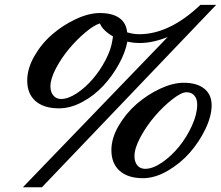

<svg xmlns="http://www.w3.org/2000/svg" viewBox="-20 -714 912 792"><path d="M74.2 58.6 671.9 -561.5Q610.4 -536.6 556.6 -536.6Q528.8 -536.6 505.4 -542.5Q497.1 -497.6 470.2 -449Q443.4 -400.4 406 -360.1Q368.7 -319.8 319.8 -293.5Q271 -267.1 223.6 -267.1Q160.6 -267.1 126.5 -297.1Q92.3 -327.1 92.3 -381.8Q92.3 -431.2 121.8 -482.7Q151.4 -534.2 195.8 -572.5Q240.2 -610.8 293.5 -635.5Q346.7 -660.2 392.1 -660.2Q443.4 -660.2 472.2 -639.9Q501 -619.6 504.4 -580.6Q530.8 -572.8 553.7 -572.8Q679.2 -572.8 806.6 -693.8H871.6L152.8 58.6ZM231.9 -305.7Q261.2 -305.7 296.6 -329.1Q332 -352.5 362.3 -387.7Q392.6 -422.9 415.3 -466.1Q438 -509.3 443.4 -546.9Q443.8 -549.3 444.8 -555.4Q445.8 -561.5 446.3 -563.5Q403.8 -588.4 392.1 -617.2Q368.7 -610.8 333.5 -581.5Q298.3 -552.2 266.4 -514.4Q234.4 -476.6 211.2 -432.9Q188 -389.2 188 -357.9Q188 -334.5 200 -320.1Q211.9 -305.7 231.9 -305.7ZM569.8 21Q507.3 21 473.4 -9.5Q439.5 -40 439.5 -94.7Q439.5 -143.6 469.2 -194.8Q499 -246.1 543.2 -284.7Q587.4 -323.2 640.1 -347.9Q692.9 -372.6 737.8 -372.6Q792.5 -372.6 822.8 -348.1Q853 -323.7 853 -279.8Q853 -235.4 827.4 -181.9Q801.8 -128.4 762.5 -83.7Q723.1 -39.1 670.9 -9Q618.7 21 569.8 21ZM578.6 -17.6Q610.4 -17.6 648.7 -43.9Q687 -70.3 718.8 -109.4Q750.5 -148.4 772 -196Q793.5 -243.7 793.5 -282.7Q793.5 -306.2 781.7 -319.8Q770 -333.5 749.5 -333.5Q728.5 -333.5 691.7 -304.9Q654.8 -276.4 620.1 -236.3Q585.4 -196.3 560.1 -149.7Q534.7 -103 534.7 -70.3Q534.7 -45.9 546.6 -31.7Q558.6 -17.6 578.6 -17.6Z"/></svg>

Font: Elstob SemiBold
Style: Italic
Weight: 600
Italic angle: -20°
Designer: Peter S. Baker
Version: Version 1.015